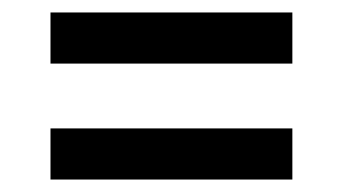

<svg xmlns="http://www.w3.org/2000/svg" viewBox="-20 -455 550 308"><path d="M61 -353V-435H449V-353ZM61 -167V-249H449V-167Z"/></svg>

Font: Bricolage Grotesque 10pt
Style: Regular
Weight: 400
Designer: Mathieu Triay
Foundry: Atelier Triay
Version: Version 1.000; ttfautohint (v1.8.4.7-5d5b);gftools[0.9.32]